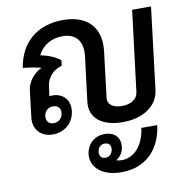

<svg xmlns="http://www.w3.org/2000/svg" viewBox="-96 -718 1063 1102"><g transform="rotate(-10 435.0 -166.5)"><path d="M174 11C242 11 295 -35 303 -101C311 -166 272 -210 208 -210C203 -210 197 -209 191 -208L198 -263C205 -316 238 -353 291 -369L295 -400C272 -420 228 -440 180 -449C206 -503 259 -535 324 -535C404 -535 443 -484 432 -397L400 -139C389 -45 461 11 581 11C699 11 785 -45 797 -138L855 -615H745L687 -145C682 -104 644 -81 592 -81C541 -81 507 -104 513 -145L545 -408C561 -544 487 -626 343 -626C191 -626 91 -538 69 -395C113 -391 150 -384 175 -377C127 -355 92 -309 86 -258L68 -108C59 -39 103 11 174 11ZM148 -101C152 -129 172 -148 202 -148C229 -148 247 -129 243 -101C240 -71 217 -52 190 -52C161 -52 145 -71 148 -101ZM355 157C346 235 413 293 524 293C664 293 754 203 772 62H679C667 160 611 225 536 225C525 225 514 223 505 220C530 206 547 178 550 151C557 95 523 60 464 60C409 60 363 97 355 157ZM414 154C417 130 433 114 456 114C481 114 493 130 490 154C487 179 471 195 447 195C423 195 411 179 414 154Z"/></g></svg>

Font: TPK Tissa Web SemiBold
Style: Italic
Weight: 600
Italic angle: -7°
Designer: Jacques Le Bailly, Suppakit Chalermlarp | Katatrad Co.,Ltd.
Foundry: Jacques Le Bailly, Cadson Demak Co.,Ltd.
Version: Version 5.000;Glyphs 3.1.2 (3151)